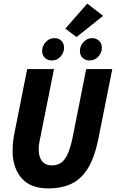

<svg xmlns="http://www.w3.org/2000/svg" viewBox="-20 -1035 644 1067"><path d="M248 12Q148 12 99 -46Q50 -104 50 -195Q50 -224 53 -250Q56 -276 62 -304L131 -651H280L207 -286Q203 -266 199 -246Q195 -226 195 -206Q195 -163 213.5 -139.5Q232 -116 268 -116Q297 -116 318 -129.5Q339 -143 355 -177Q371 -211 384 -273L459 -651H604L527 -265Q506 -161 469 -100.5Q432 -40 377.5 -14Q323 12 248 12ZM268 -699Q245 -699 229.5 -713.5Q214 -728 214 -752Q214 -778 233.5 -800.5Q253 -823 283 -823Q306 -823 321 -808.5Q336 -794 336 -769Q336 -743 317 -721Q298 -699 268 -699ZM477 -699Q454 -699 439 -713.5Q424 -728 424 -752Q424 -778 443.5 -800.5Q463 -823 492 -823Q515 -823 530.5 -808.5Q546 -794 546 -769Q546 -743 527 -721Q508 -699 477 -699ZM405 -829 343 -876 465 -1015 553 -947Z"/></svg>

Font: Source Code Pro ExtraLight ExtraBold
Style: Italic
Weight: 800
Italic angle: -11°
Monospace: yes
Version: Version 1.016;hotconv 1.0.116;makeotfexe 2.5.65601